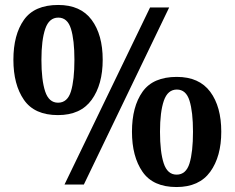

<svg xmlns="http://www.w3.org/2000/svg" viewBox="-20 -744 946 774"><path d="M240 0 585 -714H662L318 0ZM213.6 -280Q119 -280 76.5 -341.5Q34 -403 34 -503Q34 -604 76.5 -664Q119 -724 214.7 -724Q304.9 -724 349.4 -664Q394 -604 394 -503Q394 -403 349.4 -341.5Q304.9 -280 213.6 -280ZM214 -330Q252 -330 266 -375.6Q280 -421.3 280 -503Q280 -583 266 -628Q252 -673 215 -673Q178 -673 162.5 -628Q147 -583 147 -503Q147 -421.3 162 -375.6Q177 -330 214 -330ZM691.6 10Q597 10 554.5 -51.5Q512 -113 512 -213Q512 -314 554.5 -374Q597 -434 692.7 -434Q782.9 -434 827.5 -374Q872 -314 872 -213Q872 -113 827.5 -51.5Q782.9 10 691.6 10ZM692 -40Q730 -40 744 -85.6Q758 -131.3 758 -213Q758 -293 744 -338Q730 -383 693 -383Q656 -383 640.5 -338Q625 -293 625 -213Q625 -131.3 640 -85.6Q655 -40 692 -40Z"/></svg>

Font: Noto Serif Vithkuqi
Style: Regular
Weight: 400
Version: Version 1.005